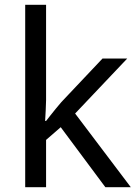

<svg xmlns="http://www.w3.org/2000/svg" viewBox="-20 -780 574 800"><path d="M172 -363Q172 -347 170.5 -321Q169 -295 168 -276H172Q178 -284 190 -299Q202 -314 214.5 -329.5Q227 -345 236 -355L407 -536H510L293 -307L525 0H419L233 -250L172 -197V0H85V-760H172Z"/></svg>

Font: Noto Sans Manichaean
Style: Regular
Weight: 400
Designer: Monotype Design Team
Foundry: Monotype Imaging Inc.
Version: Version 2.005; ttfautohint (v1.8.4.7-5d5b)